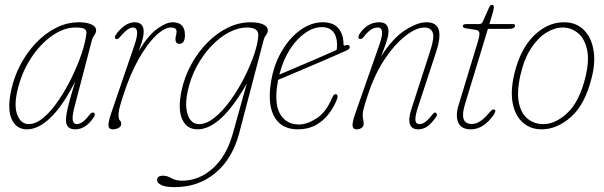

<svg xmlns="http://www.w3.org/2000/svg" viewBox="-20 -524 2482 789"><path d="M286.5 -86.5Q275.5 -44 279.2 -29Q283 -14 294.5 -14Q306 -14 318.2 -22Q330.5 -30 347 -51.5Q357.5 -65 366.5 -60.5Q373.5 -55 364.5 -41Q332 7.5 289 7.5Q251 7.5 251 -31Q251 -41 253.8 -57.8Q256.5 -74.5 264.8 -105.8Q273 -137 289.5 -190Q238.5 -89.5 188.2 -41Q138 7.5 91 7.5Q47 7.5 28.2 -33.8Q9.5 -75 25.5 -151.5Q37.5 -208 64.2 -258.5Q91 -309 128.5 -348.2Q166 -387.5 211 -410Q256 -432.5 304.5 -432.5Q335.5 -432.5 355 -424Q374.5 -415.5 375 -400Q375 -389.5 367.8 -380Q360.5 -370.5 358 -360ZM50.5 -147.5Q37 -85.5 52 -49.8Q67 -14 98 -14Q128 -14 159.8 -41.2Q191.5 -68.5 221.2 -112.5Q251 -156.5 275.5 -207Q300 -257.5 315.8 -305Q331.5 -352.5 335 -386Q336.5 -399.5 327.2 -405.2Q318 -411 289.5 -411Q242.5 -411 193.5 -376.8Q144.5 -342.5 106 -283Q67.5 -223.5 50.5 -147.5Z M455.5 -364.5Q448.5 -369 455 -379.5Q469.5 -402 490.5 -417.2Q511.5 -432.5 533 -432.5Q570.5 -432.5 570.5 -394Q570.5 -382.5 567 -366.8Q563.5 -351 550.5 -315Q588.5 -378.5 625.8 -405.5Q663 -432.5 689.5 -432.5Q740 -432.5 740 -380Q740 -344 717 -344Q701 -344 701 -363Q701 -371 703.2 -377.5Q705.5 -384 705.5 -395Q705.5 -411 682 -411Q655.5 -411 620.5 -377.5Q585.5 -344 550.2 -282Q515 -220 487.5 -135Q473.5 -92.5 470.2 -76.8Q467 -61 467 -53Q467 -34.5 472.5 -29.5Q478 -24.5 478 -14.5Q478 -4 467 1.8Q456 7.5 442.5 7.5Q427.5 7.5 425.8 -6.8Q424 -21 437.5 -60.5L533 -340Q557 -411 526.5 -411Q516 -411 503.5 -402Q491 -393 471.5 -370.5Q462 -360 455.5 -364.5Z M963.5 21Q935.5 128.5 865.2 186.8Q795 245 698 245Q659 245 642.2 236.2Q625.5 227.5 625.5 216Q625.5 198 650 198Q667.5 198 684.5 208.2Q701.5 218.5 729 218.5Q797.5 218.5 854 168.2Q910.5 118 936 27.5L994 -180.5Q939.5 -85 889.2 -38.8Q839 7.5 791.5 7.5Q747.5 7.5 728.8 -33.8Q710 -75 726 -151.5Q738 -208 765.5 -258.5Q793 -309 831.5 -348.2Q870 -387.5 915.8 -410Q961.5 -432.5 1010 -432.5Q1041 -432.5 1060.5 -424Q1080 -415.5 1080.5 -400Q1080.5 -389.5 1073.2 -380Q1066 -370.5 1063.5 -360ZM751 -147.5Q738.5 -88 752 -51Q765.5 -14 798.5 -14Q828.5 -14 861.5 -40.5Q894.5 -67 925.5 -109.5Q956.5 -152 982 -201.5Q1007.5 -251 1023.5 -297.8Q1039.5 -344.5 1041.5 -378Q1042.5 -395.5 1029.8 -403.2Q1017 -411 995 -411Q959.5 -411 921.8 -391.5Q884 -372 849.8 -336.2Q815.5 -300.5 789.2 -252.5Q763 -204.5 751 -147.5Z M1363.5 -113Q1351.5 -82.5 1330 -54.8Q1308.5 -27 1277.2 -9.8Q1246 7.5 1204.5 7.5Q1139 7.5 1109.8 -40Q1080.5 -87.5 1091.5 -172.5Q1101 -247.5 1133.5 -306.2Q1166 -365 1211.8 -398.8Q1257.5 -432.5 1306 -432.5Q1350 -432.5 1370.8 -407.5Q1391.5 -382.5 1391.5 -343.5Q1391.5 -334.5 1399.5 -337.5Q1412.5 -342.5 1416.5 -334Q1421 -324.5 1405 -317Q1374 -303 1333 -285.2Q1292 -267.5 1250.2 -249.8Q1208.5 -232 1174.5 -217.5Q1140.5 -203 1123 -196Q1120.5 -182.5 1118.5 -169Q1108 -90.5 1133.5 -51.5Q1159 -12.5 1208.5 -12.5Q1242.5 -12.5 1281.8 -38.2Q1321 -64 1346 -124.5Q1351.5 -137 1359 -137Q1364 -137 1366.5 -131.8Q1369 -126.5 1363.5 -113ZM1302.5 -412.5Q1268.5 -412.5 1234 -388.5Q1199.5 -364.5 1171.2 -320.8Q1143 -277 1128 -217.5Q1152 -228 1193.2 -245.2Q1234.5 -262.5 1280.2 -282.2Q1326 -302 1363.5 -319Q1365 -328 1365 -341.5Q1365 -374 1349.2 -393.2Q1333.5 -412.5 1302.5 -412.5Z M1456 -365Q1452 -367.5 1453 -373.2Q1454 -379 1457.5 -384.5Q1489 -432.5 1539 -432.5Q1576.5 -432.5 1576.5 -394Q1576.5 -381 1571 -361.5Q1565.5 -342 1546 -292Q1593.5 -367 1644.5 -399.8Q1695.5 -432.5 1731.5 -432.5Q1774.5 -432.5 1783.2 -401Q1792 -369.5 1771.5 -308.5L1698 -85Q1686 -48.5 1687 -31.2Q1688 -14 1704.5 -14Q1714.5 -14 1726.5 -22Q1738.5 -30 1756.5 -53Q1766 -65.5 1772 -60Q1779.5 -54 1772 -43.5Q1752 -15 1735.2 -3.8Q1718.5 7.5 1698 7.5Q1672.5 7.5 1664.8 -13Q1657 -33.5 1670 -74L1748 -315Q1766 -370 1758 -390.5Q1750 -411 1724 -411Q1691.5 -411 1648 -378Q1604.5 -345 1562.5 -283.2Q1520.5 -221.5 1492 -135Q1478 -92.5 1474.2 -76.8Q1470.5 -61 1470.5 -53Q1470.5 -41 1472.5 -32.8Q1474.5 -24.5 1474.5 -14.5Q1474.5 -4 1465.5 1.8Q1456.5 7.5 1444.5 7.5Q1430.5 7.5 1428.8 -6.8Q1427 -21 1441 -60.5L1539 -340Q1564 -411 1532.5 -411Q1503.5 -411 1476 -374Q1465.5 -360 1456 -365Z M1936.5 -401 1895 -407.5Q1882 -409.5 1882 -416.5Q1882 -425 1895.5 -425H1948Q1959.5 -425 1963.5 -434L1989.5 -492.5Q1994.5 -504 2001.5 -504Q2009.5 -504 2009.5 -494.5Q2009.5 -487.5 2004.5 -470L1991 -425H2088Q2096.5 -425 2096.5 -418.5Q2096.5 -405.5 2071.5 -405.5H1985L1890 -93Q1866.5 -14.5 1919 -14.5Q1937 -14.5 1954.8 -26.8Q1972.5 -39 1993 -63.5Q2005 -78 2012.5 -73.5Q2016.5 -71.5 2015 -65.5Q2013.5 -59.5 2009.5 -53Q1990 -24.5 1966 -8.5Q1942 7.5 1915 7.5Q1875.5 7.5 1863.2 -20.2Q1851 -48 1864.5 -92L1943 -350.5Q1951.5 -378.5 1950 -388.8Q1948.5 -399 1936.5 -401Z M2297.5 -432.5Q2346.5 -432.5 2377.5 -402.8Q2408.5 -373 2418.2 -322Q2428 -271 2412 -206.5Q2384.5 -95 2326.8 -43.8Q2269 7.5 2206 7.5Q2160 7.5 2128.8 -20Q2097.5 -47.5 2087.2 -98.2Q2077 -149 2093 -218.5Q2117.5 -321.5 2173.5 -377Q2229.5 -432.5 2297.5 -432.5ZM2213 -14Q2263 -14 2312.2 -60.5Q2361.5 -107 2386 -208Q2402.5 -277 2392 -322Q2381.5 -367 2354 -389Q2326.5 -411 2292 -411Q2259.5 -411 2225.2 -390Q2191 -369 2162.8 -326.2Q2134.5 -283.5 2119 -217Q2103 -147 2112.2 -102Q2121.5 -57 2148.8 -35.5Q2176 -14 2213 -14Z"/></svg>

Font: Fraunces144ptSuperSoftThinItalic
Style: Italic
Weight: 100
Italic angle: -16°
Version: Version 1.000;[0bf87f6ff]